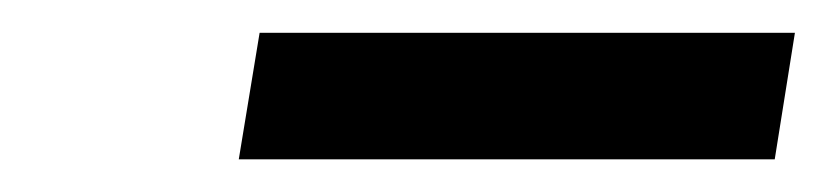

<svg xmlns="http://www.w3.org/2000/svg" viewBox="-20 -728 512 117"><path d="M452.1 -630.9H125.5L138.2 -708H464.4Z"/></svg>

Font: Roboto Medium
Style: Italic
Weight: 500
Italic angle: -12°
Designer: Google
Version: Version 2.134; 2016